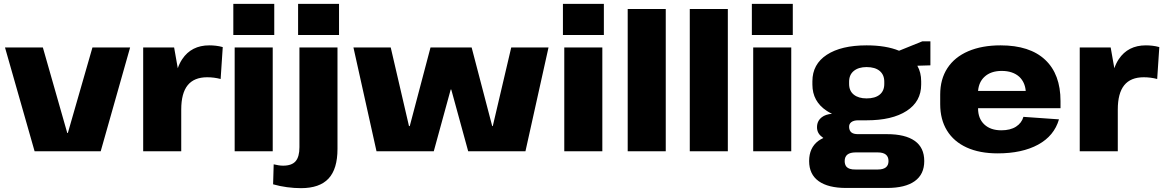

<svg xmlns="http://www.w3.org/2000/svg" viewBox="-20 -787 6052 999"><path d="M6 -540H203L330 -95H333L461 -540H657L504 0H160Z M725 -540H886L905 -432Q914 -458 928 -479Q976 -551 1069 -551Q1086 -551 1103.5 -549Q1121 -547 1139 -542L1128 -376Q1094 -385 1058 -385Q990 -385 956.5 -343.5Q923 -302 923 -217V0H725Z M1399 -540V0H1201V-540ZM1407 -767V-605H1194V-767Z M1546 192Q1511 192 1473.5 187Q1436 182 1401 172L1404 68Q1417 71 1429 73Q1441 75 1453 75Q1498 75 1518 52Q1538 29 1538 -21V-540H1736V-12Q1736 92 1689.5 142Q1643 192 1546 192ZM1744 -767V-605H1531V-767Z M1819 -540H2013L2108 -131H2112L2220 -540H2434L2541 -131H2544L2640 -540H2834L2714 0H2416L2328 -321H2325L2237 0H1939Z M3114 -540V0H2916V-540ZM3122 -767V-605H2909V-767Z M3444 -740V0H3246V-740Z M3767 -740V0H3569V-740Z M4097 -540V0H3899V-540ZM4105 -767V-605H3892V-767Z M4489 -161H4445Q4422 -161 4409.5 -151.5Q4397 -142 4398 -125Q4399 -107 4410 -98Q4421 -89 4444 -89H4595Q4690 -89 4739.5 -54Q4789 -19 4789 51Q4789 120 4739.5 155.5Q4690 191 4595 191H4383Q4289 191 4239.5 155.5Q4190 120 4190 51Q4190 -18 4238 -54Q4249 -62 4264 -69Q4261 -71 4258 -74Q4231 -93 4231 -125Q4231 -158 4256 -177Q4275 -192 4309 -195Q4294 -202 4282 -210Q4207 -259 4207 -347V-364Q4207 -453 4282 -502Q4357 -551 4489 -551Q4590 -551 4658 -523L4779 -572H4821V-447L4753 -445Q4773 -410 4773 -364V-347Q4773 -259 4697.5 -210Q4622 -161 4489 -161ZM4489 -275Q4533 -275 4557 -294.5Q4581 -314 4581 -350V-362Q4581 -398 4557 -418Q4533 -438 4489 -438Q4447 -438 4422.5 -418Q4398 -398 4398 -362V-350Q4398 -314 4422.5 -294.5Q4447 -275 4489 -275ZM4547 95Q4603 95 4603 51Q4603 6 4547 6H4432Q4375 6 4375 51Q4375 68 4383 79Q4397 96 4432 95Z M5171 11Q5077 11 5010 -19.5Q4943 -50 4907.5 -107.5Q4872 -165 4872 -245V-295Q4872 -375 4909.5 -432.5Q4947 -490 5018 -520.5Q5089 -551 5186 -551Q5338 -551 5418 -476Q5498 -401 5498 -261V-224H5069V-223Q5069 -170 5101.5 -139.5Q5134 -109 5190 -109Q5237 -109 5266.5 -128Q5296 -147 5305 -179L5490 -166Q5465 -80 5381.5 -34.5Q5298 11 5171 11ZM5069 -314H5317Q5313 -359 5284 -387Q5250 -418 5192 -418Q5135 -418 5102 -387Q5073 -360 5069 -314Z M5598 -540H5759L5778 -432Q5787 -458 5801 -479Q5849 -551 5942 -551Q5959 -551 5976.5 -549Q5994 -547 6012 -542L6001 -376Q5967 -385 5931 -385Q5863 -385 5829.5 -343.5Q5796 -302 5796 -217V0H5598Z"/></svg>

Font: Pathway Extreme 8pt Thin 12pt ExtraBold
Style: Regular
Weight: 800
Version: Version 1.001;gftools[0.9.26]